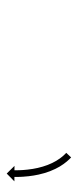

<svg xmlns="http://www.w3.org/2000/svg" viewBox="151 -413 233 575"><g transform="rotate(-90 267.5 -125.5)"><path d="M82.2 -30.4C82.6 -29.9 83.1 -29.4 83.6 -29L97.3 -43.6C96.8 -44 96.4 -44.5 95.9 -44.9C95.9 -44.9 95.9 -44.9 95.9 -44.9C95.9 -44.9 96 -44.8 96 -44.8C94.7 -46.1 93.4 -47.3 92.2 -48.6C92.2 -48.6 92.2 -48.6 92.3 -48.5C92.3 -48.5 92.3 -48.5 92.3 -48.5C90.4 -50.5 88.6 -52.5 86.8 -54.6C86.8 -54.6 86.8 -54.5 86.9 -54.5C86.9 -54.5 86.9 -54.4 86.9 -54.4C84.6 -57.2 82.4 -60 80.3 -62.9C80.3 -62.9 80.4 -62.8 80.4 -62.8C80.4 -62.7 80.5 -62.7 80.5 -62.7C78 -66.1 75.7 -69.7 73.5 -73.3C73.5 -73.3 73.5 -73.3 73.6 -73.2C73.6 -73.1 73.6 -73.1 73.6 -73.1C71.3 -77.2 69 -81.4 66.9 -85.7C66.9 -85.7 66.9 -85.6 66.9 -85.6C67 -85.5 67 -85.4 67 -85.4C64.8 -90.1 62.8 -94.8 60.9 -99.6C60.9 -99.6 60.9 -99.5 61 -99.4C61 -99.4 61 -99.3 61 -99.3C59.2 -104.3 57.5 -109.3 55.9 -114.4C55.9 -114.4 55.9 -114.4 55.9 -114.3C56 -114.3 56 -114.2 56 -114.2C54.5 -119.3 53.2 -124.5 51.9 -129.7C51.9 -129.7 52 -129.6 52 -129.6C52 -129.5 52 -129.5 52 -129.5C50.9 -134.6 49.9 -139.7 49 -144.8C49 -144.8 49 -144.7 49.1 -144.7C49.1 -144.6 49.1 -144.6 49.1 -144.6C48.3 -149.4 47.7 -154.2 47.1 -159.1C47.1 -159.1 47.1 -159 47.1 -159C47.1 -158.9 47.1 -158.9 47.1 -158.9C46.6 -163.3 46.2 -167.6 45.9 -172C45.9 -172 45.9 -171.9 45.9 -171.9C45.9 -171.9 45.9 -171.8 45.9 -171.8C45.7 -175.5 45.5 -179.2 45.3 -182.9C45.3 -182.9 45.3 -182.9 45.3 -182.8C45.3 -182.8 45.3 -182.8 45.3 -182.8C45.2 -185.6 45.1 -188.5 45.1 -191.3C45.1 -191.3 45.1 -191.3 45.1 -191.3C45.1 -191.3 45.1 -191.3 45.1 -191.3C45.1 -193.1 45.1 -194.9 45.1 -196.8L45.1 -196.8L45.1 -196.7C45.1 -197.4 45.1 -198.1 45.1 -198.7L58.2 -198.6L35.2 -221.9L11.9 -198.9L25.1 -198.8C25.1 -198.2 25.1 -197.5 25.1 -196.8L25.1 -196.8L25.1 -196.8C25.1 -194.9 25.1 -193 25.1 -191.1C25.1 -191.1 25.1 -191.1 25.1 -191C25.1 -191 25.1 -191 25.1 -191C25.1 -188.1 25.2 -185.1 25.3 -182.1C25.3 -182.1 25.3 -182.1 25.3 -182.1C25.3 -182.1 25.3 -182 25.3 -182C25.5 -178.2 25.7 -174.4 25.9 -170.5C25.9 -170.5 25.9 -170.5 25.9 -170.5C25.9 -170.4 26 -170.4 26 -170.4C26.3 -165.9 26.7 -161.3 27.2 -156.8C27.2 -156.8 27.2 -156.8 27.2 -156.7C27.2 -156.7 27.2 -156.7 27.2 -156.7C27.8 -151.6 28.5 -146.6 29.3 -141.5C29.3 -141.5 29.3 -141.5 29.3 -141.5C29.3 -141.4 29.3 -141.4 29.3 -141.4C30.3 -136 31.3 -130.6 32.4 -125.3C32.4 -125.3 32.4 -125.3 32.5 -125.2C32.5 -125.2 32.5 -125.1 32.5 -125.1C33.8 -119.6 35.2 -114.2 36.7 -108.7C36.7 -108.7 36.7 -108.7 36.8 -108.6C36.8 -108.6 36.8 -108.5 36.8 -108.5C38.5 -103.1 40.3 -97.7 42.2 -92.4C42.2 -92.4 42.3 -92.4 42.3 -92.3C42.3 -92.2 42.3 -92.2 42.3 -92.2C44.4 -87.1 46.5 -82 48.9 -77C48.9 -77 48.9 -76.9 48.9 -76.9C48.9 -76.8 49 -76.7 49 -76.7C51.3 -72.1 53.7 -67.6 56.3 -63.1C56.3 -63.1 56.3 -63 56.4 -63C56.4 -62.9 56.5 -62.8 56.5 -62.8C58.9 -58.9 61.4 -55 64.1 -51.2C64.1 -51.2 64.1 -51.1 64.2 -51.1C64.2 -51 64.3 -51 64.3 -51C66.6 -47.8 69 -44.7 71.5 -41.7C71.5 -41.7 71.6 -41.6 71.6 -41.6C71.6 -41.5 71.7 -41.5 71.7 -41.5C73.7 -39.2 75.7 -36.9 77.8 -34.7C77.8 -34.7 77.8 -34.7 77.9 -34.6C77.9 -34.6 77.9 -34.6 77.9 -34.6C79.3 -33.2 80.7 -31.8 82.1 -30.4C82.1 -30.4 82.1 -30.4 82.1 -30.4C82.1 -30.4 82.2 -30.4 82.2 -30.4Z"/></g></svg>

Font: FRB American Cursive Just Arrows Extralight
Style: Italic
Weight: 200
Italic angle: -25°
Version: Version 2.0;Modular Font Editor K font №1